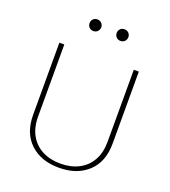

<svg xmlns="http://www.w3.org/2000/svg" viewBox="-152 -954 944 1069"><g transform="rotate(20 320.5 -419.0)"><path d="M526.4 -649.9V-223.6Q526.4 -158.2 500.5 -112.5Q474.6 -66.9 428.2 -43Q381.8 -19 320.3 -19Q259.3 -19 212.9 -43Q166.5 -66.9 140.6 -112.5Q114.7 -158.2 114.7 -223.6V-649.9H85.4V-223.6Q85.4 -114.7 149.7 -54.7Q213.9 5.4 320.3 5.4Q426.8 5.4 491.5 -54.7Q556.2 -114.7 556.2 -223.6V-649.9ZM206.1 -810.1Q206.1 -795.9 215.6 -785.6Q225.1 -775.4 240.2 -775.4Q255.9 -775.4 265.6 -785.6Q275.4 -795.9 275.4 -810.1Q275.4 -824.2 265.6 -834.2Q255.9 -844.2 240.2 -844.2Q225.1 -844.2 215.6 -834.2Q206.1 -824.2 206.1 -810.1ZM366.7 -810.1Q366.7 -795.9 376.2 -785.6Q385.7 -775.4 400.9 -775.4Q416.5 -775.4 426.3 -785.6Q436 -795.9 436 -810.1Q436 -824.2 426.3 -834.2Q416.5 -844.2 400.9 -844.2Q385.7 -844.2 376.2 -834.2Q366.7 -824.2 366.7 -810.1Z"/></g></svg>

Font: Estedad-FD VF
Style: Regular
Weight: 100
Designer: Amin Abedi
Version: Version 7.3